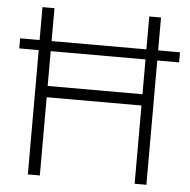

<svg xmlns="http://www.w3.org/2000/svg" viewBox="-51 -747 787 797"><g transform="rotate(5 343.0 -348.5)"><path d="M94 -518H13V-560H94V-697H144V-560H539V-697H588V-560H679V-518H588V0H539V-326H144V0H94ZM539 -373V-518H144V-373Z"/></g></svg>

Font: Cairo Light
Style: Regular
Weight: 300
Designer: Mohamed Gaber, the designers of Titillium
Foundry: Kief Type Foundry
Version: Version 2.009; ttfautohint (v1.5.33-1714) -l 8 -r 50 -G 200 